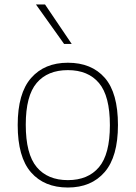

<svg xmlns="http://www.w3.org/2000/svg" viewBox="-20 -828 606 857"><path d="M59 -270Q59 -411.5 118.8 -479.8Q178.5 -548 283 -548Q388.5 -548 447.5 -480.8Q506.5 -413.5 506.5 -270Q506.5 -128.5 447 -59.8Q387.5 9 283 9Q177.5 9 118.2 -59Q59 -127 59 -270ZM470.5 -269Q470.5 -399.5 422 -457.2Q373.5 -515 283 -515Q192.5 -515 143.8 -457.8Q95 -400.5 95 -271.5Q95 -140.5 143.8 -82.2Q192.5 -24 283 -24Q373 -24 421.8 -81.8Q470.5 -139.5 470.5 -269ZM266 -632 140.5 -808H181L300 -632Z"/></svg>

Font: Encode Sans Semi Expanded Thin
Style: Regular
Weight: 250
Width: 6
Designer: Multiple Designers
Foundry: Impallari Type
Version: Version 2.000